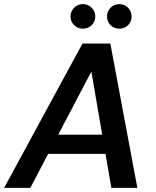

<svg xmlns="http://www.w3.org/2000/svg" viewBox="-40 -911 755 931"><path d="M-20 0 360 -700H495L626 0H500L403 -564L107 0ZM112 -165 160 -258H525L540 -165ZM362 -772Q337 -772 319.5 -789Q302 -806 302 -831Q302 -856 319.5 -873.5Q337 -891 362 -891Q387 -891 404.5 -873.5Q422 -856 422 -831Q422 -806 404.5 -789Q387 -772 362 -772ZM539 -772Q513 -772 496 -789Q479 -806 479 -831Q479 -856 496 -873.5Q513 -891 539 -891Q564 -891 581 -873.5Q598 -856 598 -831Q598 -806 581 -789Q564 -772 539 -772Z"/></svg>

Font: DM Sans 16pt SemiBold
Style: Italic
Weight: 600
Italic angle: -10°
Version: Version 4.004;gftools[0.9.30]